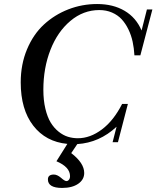

<svg xmlns="http://www.w3.org/2000/svg" viewBox="-20 -697 770 945"><path d="M285.6 228Q215.8 228 215.8 186Q215.8 162.1 245.1 162.1Q261.2 162.1 279.8 177.7Q298.3 194.3 307.1 194.3Q314 194.3 319.3 187.7Q324.7 181.2 324.7 169.9Q324.7 125 257.8 96.7L311.5 11.2Q205.1 1 143.6 -78.6Q82 -158.2 82 -291.5Q82 -380.4 113 -454.3Q144 -528.3 196.3 -576.4Q248.5 -624.5 316.2 -650.9Q383.8 -677.2 458 -677.2Q536.6 -677.2 593.3 -643.8Q649.9 -610.4 676.8 -546.9L703.1 -650.4H730L670.9 -424.8H641.6Q639.6 -460 632.8 -491.7Q626 -523.4 612.1 -552.2Q598.1 -581.1 578.9 -602.1Q559.6 -623 531.2 -635.3Q502.9 -647.5 468.8 -647.5Q390.1 -647.5 326.7 -594.2Q263.2 -541 228.3 -451.7Q193.4 -362.3 193.4 -255.4Q193.4 -203.1 203.4 -161.6Q213.4 -120.1 229.7 -93.5Q246.1 -66.9 268.3 -49.1Q290.5 -31.2 314.2 -23.9Q337.9 -16.6 363.3 -16.6Q423.8 -16.6 481.4 -59.8Q539.1 -103 581.1 -185.5H609.4L560.5 2.9H534.2L553.7 -73.2Q469.2 5.4 360.4 12.2L330.6 56.6Q394.5 105.5 394.5 154.3Q394.5 187 365 207.5Q335.4 228 285.6 228Z"/></svg>

Font: Elstob 18pt Medium
Style: Italic
Weight: 500
Italic angle: -20°
Designer: Peter S. Baker
Version: Version 1.015